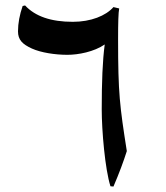

<svg xmlns="http://www.w3.org/2000/svg" viewBox="-20 -683 607 704"><path d="M396 1C417 -48 433 -91 445 -129C419 -295 413 -340 413 -538C413 -599 414 -637 417 -652L396 -657C368 -625 313 -603 247 -603C167 -603 109 -623 72 -663L63 -661C52 -629 46 -598 46 -568C46 -537 62 -521 97 -505C130 -490 182 -482 227 -482C267 -482 325 -493 364 -520C356 -461 353 -382 353 -282C353 -205 365 -63 385 0Z"/></svg>

Font: Noto Nastaliq Urdu
Style: Regular
Weight: 400
Designer: Monotype Design Team (Patrick Giasson: type design, Kamal Mansour: OpenType code, Glenda Bellarosa). Updated by Simon Co
Foundry: Monotype Imaging Inc., Simon Cozens
Version: Version 3.009